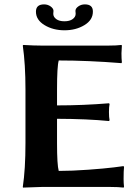

<svg xmlns="http://www.w3.org/2000/svg" viewBox="-20 -853 634 876"><path d="M325.2 -790Q325.2 -793 324.7 -797.4Q324.2 -801.8 324.2 -803.2Q324.2 -814.5 337.2 -823.7Q350.1 -833 367.2 -833Q404.3 -833 403.8 -799.8Q403.8 -761.7 365 -738.3Q326.2 -714.8 274.2 -714.8Q222.2 -714.8 183.1 -738.5Q144 -762.2 144 -799.8Q144 -833 181.2 -833Q198.2 -833 211.2 -823.5Q224.1 -814 224.1 -803.2Q224.1 -802.2 223.6 -797.6Q223.1 -793 223.1 -790Q223.1 -775.9 236.6 -765.9Q250 -755.9 273.9 -755.9Q297.9 -755.9 311.5 -765.9Q325.2 -775.9 325.2 -790ZM240.2 -200.2Q240.2 -100.1 248 -73.2Q308.1 -73.2 382.1 -78.6Q456.1 -84 500 -89.4L543.9 -95.2L545.9 -90.8Q543.9 -74.7 543.9 -36.1Q543.9 -18.1 545.9 0L543.9 2.9Q520 0 483.9 0H169.9L85 2.9L84 0Q96.2 -81.1 96.2 -200.2V-444.8Q96.2 -560.1 84 -645L85.9 -647.9Q135.7 -645 169.9 -645H474.1Q510.3 -645 534.2 -647.9L536.1 -645Q534.2 -622.1 534.2 -609.9Q534.2 -585 536.1 -568.8L534.2 -564.9Q382.3 -577.1 248 -577.1Q240.2 -550.3 240.2 -444.8V-372.1Q359.4 -372.1 477.1 -381.8L480 -378.9Q477.1 -365.7 477.1 -341.8Q477.1 -317.9 480 -304.2L477.1 -300.8Q377.9 -310.5 240.2 -311Z"/></svg>

Font: Linux Biolinum O
Style: Bold
Weight: 700
Designer: Philipp H. Poll
Foundry: Philipp H. Poll
Version: Version 1.3.2